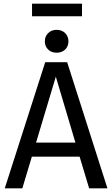

<svg xmlns="http://www.w3.org/2000/svg" viewBox="-20 -1029 613 1049"><path d="M415 -173H154L102 0H6L227 -689H347L567 0H467ZM392 -250 285 -610 177 -250ZM354 -803Q354 -776 336 -758.5Q318 -741 289 -741Q261 -741 243 -758.5Q225 -776 225 -803Q225 -830 243 -848Q261 -866 289 -866Q318 -866 336 -848Q354 -830 354 -803ZM155 -940V-1009H428V-940Z"/></svg>

Font: Fira Sans
Style: Regular
Weight: 400
Designer: bBox Type GmbH & Carrois Corporate GbR & Edenspiekermann AG
Foundry: bBox Type GmbH & Carrois Corporate GbR & Edenspiekermann AG
Version: Version 4.301